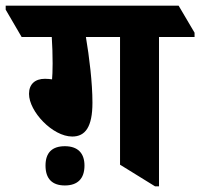

<svg xmlns="http://www.w3.org/2000/svg" viewBox="-85 -646 704 675"><path d="M169 -166C215 -166 240 -200 240 -285C240 -355 229 -445 217 -516H337V-67L460 9H474V-516H599V-531L543 -626H-65V-612L-9 -516H97C99 -485 100 -454 100 -423C100 -397 99 -377 98 -367C92 -368 82 -369 73 -369C38 -369 17 -350 17 -316C17 -254 100 -166 169 -166ZM143 6C188 6 212 -18 212 -64C212 -108 188 -132 143 -132C98 -132 75 -109 75 -64C75 -18 98 6 143 6Z"/></svg>

Font: Noto Serif Devanagari SemiCondensed ExtraBold
Style: Regular
Weight: 800
Width: 4
Designer: Universal Thirst, Indian Type Foundry and the Monotype Design Team
Foundry: Monotype Imaging Inc.
Version: Version 2.004